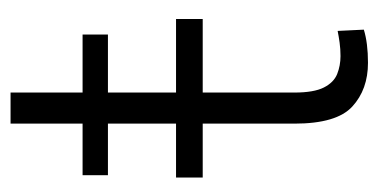

<svg xmlns="http://www.w3.org/2000/svg" viewBox="-196 -508 714 362"><g transform="rotate(-90 161.0 -327.0)"><path d="M306.2 -352.1V-301.8H167.5V-128.9Q167.5 -92.3 177 -73.5Q186.5 -54.7 202.4 -48.3Q218.3 -42 236.3 -42Q249.5 -42 261.7 -43.7Q273.9 -45.4 283.7 -47.4L286.1 2Q260.7 9.8 223.6 9.8Q173.3 9.8 141.1 -19.8Q108.9 -49.3 108.9 -128.9V-301.8H7.3V-352.1H108.9V-480.5H11.7V-528.3H108.9V-664.1H167.5V-528.3H276.9V-480.5H167.5V-352.1Z"/></g></svg>

Font: Vazirmatn UI ExtraLight
Style: Regular
Weight: 200
Designer: Saber Rastikerdar
Foundry: Saber Rastikerdar
Version: Version 33.003